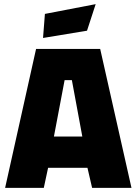

<svg xmlns="http://www.w3.org/2000/svg" viewBox="-20 -912 662 932"><path d="M4.8 0 155.1 -674.5H466.3L618.2 0H427.1L404.5 -97.6H213.5L192.6 0ZM241.7 -249.1H379.6L328.9 -522.9H293.6ZM188.9 -727.7 198 -844.5 444.4 -891.9 402.4 -763Z"/></svg>

Font: Titillium Web SemiBold
Style: Regular
Weight: 600
Designer: Mohamed Gaber, Accademia di Belle Arti di Urbino
Foundry: Kief Type Foundry, Accademia di Belle Arti di Urbino
Version: Version 3.000; ttfautohint (v1.8.4)